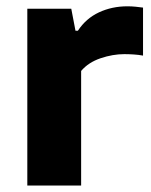

<svg xmlns="http://www.w3.org/2000/svg" viewBox="-20 -574 468 594"><path d="M64.5 0V-547H200.5L213.5 -479H221Q246 -517 286.2 -535.8Q326.5 -554.5 374 -554.5Q387.5 -554.5 399.8 -553.2Q412 -552 422.5 -550.5V-402Q409 -404.5 393.8 -405.5Q378.5 -406.5 364.5 -406.5Q329 -406.5 291.2 -393.8Q253.5 -381 231 -354.5V0Z"/></svg>

Font: Encode Sans SemiExpanded SemiExpanded
Style: Bold
Weight: 700
Width: 6
Designer: Multiple Designers
Foundry: Impallari Type
Version: Version 3.000; ttfautohint (v1.8.3) -l 8 -r 50 -G 200 -x 14 